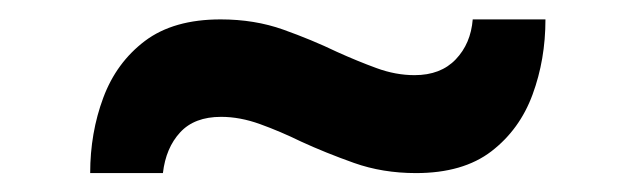

<svg xmlns="http://www.w3.org/2000/svg" viewBox="-20 -442 656 198"><path d="M409 -263.5Q374.5 -263.5 345 -274Q315.5 -284.5 290.5 -296Q269 -306.5 248.2 -314Q227.5 -321.5 208 -321.5Q180.5 -321.5 165.8 -305.5Q151 -289.5 148 -263.5H73Q73 -305 86.5 -341.2Q100 -377.5 129.5 -399.8Q159 -422 207.5 -422Q242.5 -422 272 -411.5Q301.5 -401 327.5 -388.5Q348.5 -379 368.2 -371.8Q388 -364.5 407.5 -364.5Q434.5 -364.5 450 -380.8Q465.5 -397 467.5 -422H542.5Q542.5 -380.5 529.2 -344.5Q516 -308.5 486.8 -286Q457.5 -263.5 409 -263.5Z"/></svg>

Font: Overpass Mono Light SemiBold
Style: Regular
Weight: 600
Monospace: yes
Version: Version 4.000